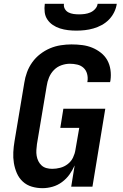

<svg xmlns="http://www.w3.org/2000/svg" viewBox="-20 -975 640 1003"><path d="M202 8Q173 8 146 0Q119 -8 99 -26.5Q79 -45 68 -70.5Q57 -96 52.5 -123.5Q48 -151 49.5 -180Q51 -209 56 -238L107 -543Q111 -570 121 -597.5Q131 -625 148.5 -649.5Q166 -674 190 -692.5Q214 -711 241 -722.5Q268 -734 297 -738.5Q326 -743 353 -743Q382 -743 409.5 -739.5Q437 -736 461.5 -726Q486 -716 507 -699.5Q528 -683 540.5 -660.5Q553 -638 557 -610.5Q561 -583 557 -555L555 -546H436L437 -550Q440 -570 435 -589Q430 -608 416.5 -620.5Q403 -633 384 -637.5Q365 -642 345 -642Q323 -642 300.5 -634Q278 -626 261.5 -609Q245 -592 236 -570Q227 -548 224 -526L173 -222Q171 -206 170 -191Q169 -176 171.5 -161Q174 -146 180.5 -133Q187 -120 197.5 -110.5Q208 -101 222.5 -97Q237 -93 253 -93Q273 -93 294.5 -98.5Q316 -104 334 -118Q352 -132 361.5 -152Q371 -172 374 -192L394 -307H295L311 -407H530L463 0H352L370 -111Q359 -86 343 -63.5Q327 -41 304 -24Q281 -7 254.5 0.5Q228 8 202 8ZM379 -815Q357 -815 335.5 -817.5Q314 -820 293.5 -826.5Q273 -833 256 -844.5Q239 -856 227.5 -873Q216 -890 213.5 -911.5Q211 -933 214 -955H314Q312 -940 319 -928Q326 -916 338 -910Q350 -904 364 -902Q378 -900 393 -900Q408 -900 423 -902Q438 -904 452 -910Q466 -916 477 -928Q488 -940 490 -955H590Q587 -933 576.5 -911.5Q566 -890 549.5 -873Q533 -856 512 -844.5Q491 -833 468.5 -826.5Q446 -820 423.5 -817.5Q401 -815 379 -815Z"/></svg>

Font: Iosevka Extended Oblique
Style: Bold
Weight: 700
Width: 7
Italic angle: -9°
Monospace: yes
Designer: Belleve Invis
Foundry: Belleve Invis
Version: Version 32.5.0; ttfautohint (v1.8.4)